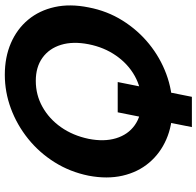

<svg xmlns="http://www.w3.org/2000/svg" viewBox="-30 -718 837 818"><g transform="rotate(-90 389.0 -308.5)"><path d="M320 -226H449L386 90H257ZM338 7Q264 7 204.5 -19Q145 -45 105 -92.5Q65 -140 50 -205.5Q35 -271 50 -350Q66 -429 107 -494.5Q148 -560 207 -607.5Q266 -655 336 -681Q406 -707 480 -707Q555 -707 615 -681Q675 -655 714.5 -607.5Q754 -560 768.5 -494.5Q783 -429 767 -350Q752 -271 711 -205.5Q670 -140 611.5 -92.5Q553 -45 483 -19Q413 7 338 7ZM364 -125Q424 -125 475 -153.5Q526 -182 561.5 -233Q597 -284 610 -350Q623 -417 607.5 -467.5Q592 -518 552.5 -546.5Q513 -575 454 -575Q394 -575 343 -546.5Q292 -518 256.5 -467.5Q221 -417 207 -350Q194 -284 209.5 -233Q225 -182 265 -153.5Q305 -125 364 -125Z"/></g></svg>

Font: Albert Sans ExtraBold
Style: Italic
Weight: 800
Italic angle: -11.25°
Designer: Andreas Rasmussen
Foundry: a.Foundry
Version: Version 1.025